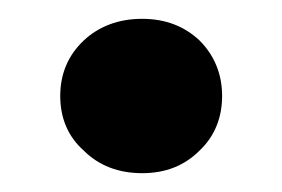

<svg xmlns="http://www.w3.org/2000/svg" viewBox="-20 -177 300 204"><path d="M131 7C131 7 131 7 131 7C156 7 176 -1 192 -17C208 -32 216 -52 216 -75C216 -75 216 -75 216 -75C216 -98 208 -118 192 -134C176 -149 156 -157 131 -157C131 -157 131 -157 131 -157C106 -157 85 -149 69 -134C52 -118 44 -98 44 -75C44 -75 44 -75 44 -75C44 -52 52 -32 69 -17C85 -1 106 7 131 7Z"/></svg>

Font: Girnar Poppins
Style: SemiBold
Weight: 500
Designer: Ninad Kale (Devanagari), Jonny Pinhorn (Latin)
Foundry: Indian Type Foundry
Version: ""